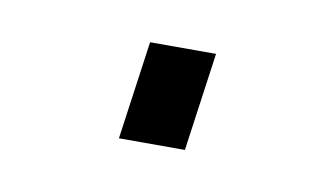

<svg xmlns="http://www.w3.org/2000/svg" viewBox="-30 -366 334 192"><g transform="rotate(10 137.0 -270.0)"><path d="M97 -220 111 -320H178L164 -220Z"/></g></svg>

Font: Plus Jakarta Sans Light
Style: Italic
Weight: 300
Italic angle: -8°
Designer: Gumpita Rahayu
Foundry: Tokotype
Version: Version 2.071; ttfautohint (v1.8.4.7-5d5b);gftools[0.9.29]